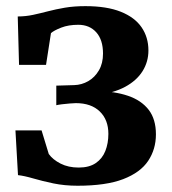

<svg xmlns="http://www.w3.org/2000/svg" viewBox="-20 -589 555 619"><path d="M230.1 9.8Q188.3 9.8 152.1 2.3Q116 -5.3 87.3 -13.7Q58.6 -22.1 38 -24.4L29.8 -168.7H114L137.2 -92.6Q150.1 -74.4 175.2 -61.6Q200.3 -48.8 233.7 -48.8Q267.6 -48.8 288.7 -63.2Q309.8 -77.5 319.6 -102.2Q329.4 -126.9 329.4 -157.5Q329.4 -202.8 301.7 -229.6Q274 -256.5 224.7 -256.5Q218.3 -256.5 205.2 -255.4Q192.1 -254.3 179.5 -252.8Q166.9 -251.2 161.5 -249.8V-312.9L219.3 -314.6Q243.4 -315.3 264.6 -327.4Q285.7 -339.6 298.9 -362.2Q312.1 -384.7 312.1 -416.3Q312.1 -460.6 290.3 -484.9Q268.5 -509.1 232.4 -509.1Q200.9 -509.1 177.5 -500Q154.1 -490.9 144.3 -482.2L128.4 -379.8H41.4L37.2 -535.9Q62.8 -536 86.5 -541.1Q110.2 -546.2 135.1 -552.7Q160 -559.2 189.2 -564.2Q218.4 -569.2 255.2 -569.2Q324.4 -569.2 369.5 -551.1Q414.6 -533 436.5 -500.9Q458.5 -468.7 458.5 -426.4Q458.5 -389.7 439.5 -359.4Q420.5 -329.1 383.3 -309Q346 -289 291.2 -282.5V-295.6Q349.5 -294.8 392.5 -280.2Q435.6 -265.6 459.2 -235.2Q482.7 -204.8 482.7 -155.9Q482.7 -107.9 457.7 -70.4Q432.7 -32.9 377.2 -11.5Q321.8 9.8 230.1 9.8Z"/></svg>

Font: Merriweather 7pt Light
Style: Regular
Weight: 300
Designer: Eben Sorkin
Foundry: Eben Sorkin
Version: Version 2.200;gftools[0.9.31]